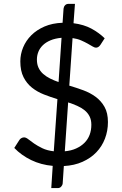

<svg xmlns="http://www.w3.org/2000/svg" viewBox="-20 -839 620 978"><path d="M248.5 5.9Q188.5 0.5 138.7 -23.7Q88.9 -47.9 52.7 -85.4L79.1 -126.5Q82.5 -131.8 89.1 -135.5Q95.7 -139.2 102.5 -139.2Q112.3 -139.2 124.3 -129.6Q136.2 -120.1 153.8 -107.9Q171.4 -95.7 195.6 -84Q219.7 -72.3 253.9 -68.4L272.5 -334Q237.3 -344.7 203.6 -357.9Q169.9 -371.1 143.1 -392.3Q116.2 -413.6 99.9 -445.8Q83.5 -478 83.5 -526.4Q83.5 -563 97.9 -597.7Q112.3 -632.3 139.4 -659.4Q166.5 -686.5 206.5 -703.9Q246.6 -721.2 298.8 -723.1L303.7 -794.9Q304.7 -804.7 311.3 -812Q317.9 -819.3 328.6 -819.3H361.8L354.5 -720.7Q407.2 -713.9 445.3 -693.4Q483.4 -672.9 513.2 -644L491.7 -610.8Q481.9 -596.2 468.8 -596.2Q461.9 -596.2 451.7 -602.3Q441.4 -608.4 426.8 -616.7Q412.1 -625 393.1 -633.3Q374 -641.6 349.6 -645L333 -402.8Q369.1 -392.1 404.3 -379.2Q439.5 -366.2 467.3 -345.7Q495.1 -325.2 512.5 -294.4Q529.8 -263.7 529.8 -217.3Q529.8 -172.4 514.6 -132.8Q499.5 -93.3 470.9 -63.5Q442.4 -33.7 400.6 -14.9Q358.9 3.9 305.2 6.8L299.3 95.2Q298.3 104.5 291.5 111.8Q284.7 119.1 274.4 119.1H241.2ZM445.3 -203.6Q445.3 -228.5 436 -246.6Q426.8 -264.6 410.6 -277.6Q394.5 -290.5 373 -300Q351.6 -309.6 327.1 -317.4L310.1 -68.4Q342.8 -71.3 367.9 -82.8Q393.1 -94.2 410.4 -111.6Q427.7 -128.9 436.5 -152.1Q445.3 -175.3 445.3 -203.6ZM168 -535.6Q168 -511.7 176.3 -493.9Q184.6 -476.1 199.7 -462.6Q214.8 -449.2 234.9 -439.2Q254.9 -429.2 278.3 -420.9L293.5 -646.5Q260.7 -643.6 237.1 -633.5Q213.4 -623.5 198 -608.4Q182.6 -593.3 175.3 -574.7Q168 -556.2 168 -535.6Z"/></svg>

Font: Kantumruy
Style: Regular
Weight: 400
Foundry: Sovichet Tep
Version: Version 1.20 August 16, 2013